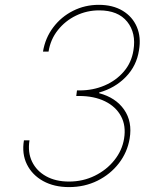

<svg xmlns="http://www.w3.org/2000/svg" viewBox="-20 -757 654 787"><path d="M262.8 9.9Q201.7 9.9 156.8 -14.9Q111.9 -39.8 90.4 -83.1Q68.9 -126.4 78.1 -181.8H100.9Q93 -132.8 111.3 -94.6Q129.6 -56.5 168.9 -34.6Q208.1 -12.8 262.8 -12.8Q320.3 -12.8 368.8 -36.8Q417.3 -60.7 449 -100.7Q480.8 -140.6 488.6 -188.9Q497.2 -241.5 476 -280.7Q454.9 -320 410.3 -341.8Q365.8 -363.6 304 -363.6H292.6L295.5 -386.4H306.8Q361.5 -386.4 408.7 -406.6Q456 -426.8 487.6 -463.8Q519.2 -500.7 527 -551.1Q538.7 -621.4 501.4 -668Q464.1 -714.5 386.4 -714.5Q335.9 -714.5 291.5 -693Q247.2 -671.5 217 -633.3Q186.8 -595.2 179 -545.5H156.2Q165.5 -601.6 198.2 -644.9Q230.8 -688.2 279.5 -712.7Q328.1 -737.2 384.9 -737.2Q442.5 -737.2 482.8 -712.9Q523.1 -688.6 541 -646.5Q558.9 -604.4 549.7 -551.1Q540.1 -487.2 495.7 -441.6Q451.3 -396 386.4 -377.8V-375Q454.5 -356.9 488.8 -307.5Q523.1 -258.2 511.4 -188.9Q502.1 -132.8 467.3 -87.7Q432.5 -42.6 379.6 -16.3Q326.7 9.9 262.8 9.9Z"/></svg>

Font: Inter Thin  BETA
Style: Italic
Weight: 100
Italic angle: -9.39999°
Designer: Rasmus Andersson
Foundry: rsms
Version: Version 3.011;git-f93a4a705